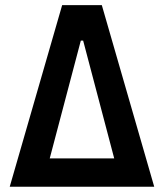

<svg xmlns="http://www.w3.org/2000/svg" viewBox="-20 -713 626 733"><path d="M17.1 0 217.3 -693.4H368.7L568.8 0ZM288.6 -558.1 169.9 -108.4H416L297.4 -558.1Z"/></svg>

Font: Caskaydia Cove SemiBold
Style: Regular
Weight: 600
Monospace: yes
Designer: Aaron Bell
Foundry: Saja Typeworks
Version: Version 4.300; ttfautohint (v1.8.3)